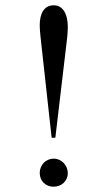

<svg xmlns="http://www.w3.org/2000/svg" viewBox="-20 -696 373 725"><path d="M175 -176H189L234 -557C235 -568 236 -583 236 -595C236 -644 217 -676 183 -676C145 -676 130 -643 130 -600C130 -589 131 -577 133 -557ZM236 -42C236 -72 212 -97 183 -97C153 -97 130 -73 130 -43C130 -13 152 9 182 9C213 9 236 -13 236 -42Z"/></svg>

Font: STIX Math
Style: Regular
Weight: 400
Designer: MicroPress Inc., with final additions and corrections provided by Coen Hoffman, Elsevier (retired)
Version: Version 1.1.0